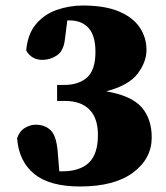

<svg xmlns="http://www.w3.org/2000/svg" viewBox="-20 -660 600 696"><path d="M270 16Q159 16 103.5 -30Q48 -76 42 -159Q51 -185 70.5 -196.5Q90 -208 109 -208Q142 -208 163 -188.5Q184 -169 189 -112L195 -39Q198 -39 200.5 -39Q203 -39 206 -39Q269 -39 302 -70Q335 -101 335 -171Q335 -232 304 -263Q273 -294 217 -294H187V-352H212Q265 -352 295.5 -379Q326 -406 326 -472Q326 -531 301 -558.5Q276 -586 232 -586Q231 -586 228.5 -586Q226 -586 224 -586L215 -515Q210 -475 186 -459Q162 -443 134 -443Q94 -443 75 -477Q80 -536 110 -572Q140 -608 185.5 -624Q231 -640 280 -640Q360 -640 411 -618.5Q462 -597 486.5 -560.5Q511 -524 511 -479Q511 -435 478.5 -392.5Q446 -350 365 -329Q457 -313 493.5 -271Q530 -229 530 -162Q530 -85 462.5 -34.5Q395 16 270 16Z"/></svg>

Font: Source Serif 4 Black
Style: Regular
Weight: 900
Designer: Frank Grießhammer
Foundry: Adobe
Version: Version 4.005;hotconv 1.1.0;makeotfexe 2.6.0